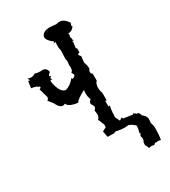

<svg xmlns="http://www.w3.org/2000/svg" viewBox="-180 -674 804 908"><g transform="rotate(-30 222.0 -220.5)"><path d="M211.4 -32.2 232.4 -43Q233.4 -48.8 233.4 -53.7Q233.4 -62 229.5 -64.9Q226.1 -80.1 218.8 -91.3Q229.5 -100.6 229.5 -117.7L226.6 -137.7Q236.8 -148.4 236.8 -155.3Q232.9 -156.7 232.9 -160.2Q232.9 -161.1 233.4 -162.6Q233.9 -163.6 233.9 -164.1Q233.9 -166 231.9 -166Q231 -166 229.5 -165.5L226.1 -175.8Q226.1 -186.5 236.8 -192.9Q230 -212.4 230 -228L231.4 -247.1Q184.6 -223.1 178.2 -208.5Q129.4 -214.4 121.1 -236.3Q114.3 -232.4 108.9 -232.4Q91.3 -232.4 76.2 -264.6L56.6 -289.6Q65.4 -295.9 65.4 -304.7L51.3 -354.5Q60.1 -357.9 60.1 -360.4Q60.1 -361.3 59.6 -361.8L60.1 -366.7L54.7 -365.7Q49.8 -375 19 -379.4L24.4 -416L33.7 -414.1L27.8 -427.7Q38.6 -423.3 44.4 -423.3Q57.1 -423.3 68.4 -430.7Q84.5 -426.3 98.6 -426.3Q103.5 -427.2 107.4 -427.2Q130.4 -427.2 134.8 -402.3Q121.6 -391.1 121.6 -385.3L130.9 -383.3Q122.6 -377.9 122.6 -372.6Q122.6 -368.7 126.5 -364.7L118.2 -365.7L115.7 -363.3Q118.2 -338.9 128.4 -315.9Q138.7 -293 157.7 -289.6Q185.5 -297.4 209 -326.2Q209 -319.8 212.9 -319.8Q218.3 -319.8 229 -330.6L221.2 -348.1L224.1 -352.1Q224.6 -351.6 225.1 -351.6Q230 -351.6 231 -377.9Q229.5 -378.4 229.5 -382.8Q229.5 -386.7 231 -394Q231.9 -399.4 231.9 -403.8Q231.9 -411.1 229 -415.5L231 -465.8Q227.5 -473.1 227.5 -486.3Q227.5 -499.5 229 -510.7L216.3 -509.3L225.1 -515.6Q193.4 -538.6 193.4 -556.6Q193.4 -566.9 204.6 -575.9Q215.8 -585 241.2 -585L274.9 -582Q282.7 -585 291.5 -585Q316.4 -585 336.4 -554.2L331.5 -540L335.9 -536.6Q323.7 -515.6 300.8 -515.6Q302.7 -511.7 302.7 -507.8Q302.7 -504.4 301.8 -501.5Q300.3 -498 300.3 -496.1Q300.3 -493.2 302.7 -491.7Q302.7 -477.5 307.1 -474.6Q306.2 -474.1 304.7 -474.1Q300.8 -474.1 296.9 -478L301.3 -470.2L296.9 -436L302.2 -435.5L301.8 -410.6Q292 -410.6 292 -405.8Q292 -400.9 300.8 -392.1L296.9 -359.4L302.7 -340.8L304.7 -322.8Q298.3 -314 298.3 -306.6Q298.3 -295.9 306.2 -293.9V-259.3Q306.2 -252.4 300.8 -249.5Q294.4 -237.3 294.4 -220.7Q294.4 -206.5 300.3 -192.9V-151.4H293V-121.6L300.8 -122.6Q298.3 -111.3 296.9 -99.6Q295.4 -87.9 295.4 -75.2V-67.9Q293.5 -67.4 293.5 -65.4Q293.5 -62.5 296.9 -56.6L306.6 -36.6L321.3 -45.9L324.2 -38.1L374.5 -30.3Q374.5 -34.2 377.4 -34.2Q381.3 -34.2 391.6 -25.4Q407.2 -24.9 408.2 -6.8Q425.8 4.4 429.2 22.5L427.7 45.9Q433.6 63 433.6 80.1Q433.6 114.3 428.7 139.6Q418.9 137.2 412.6 137.2Q407.7 137.2 404.3 138.7Q400.4 137.2 397.9 137.2Q395.5 137.2 395.5 139.2Q395 143.1 387.2 144Q382.3 142.1 376 142.1Q368.7 142.1 360.4 144.5Q358.4 131.3 351.1 124L352.1 108.4Q357.9 100.1 357.9 91.3Q357.9 83.5 354 75.2L360.4 65.9L357.4 58.1L361.8 42L363.3 22.5L348.1 10.3L332.5 2Q321.3 3.4 310.1 3.4Q287.1 3.4 263.2 -2.9Q253.4 2 247.6 2Q244.6 2 242.7 1H217.8Z"/></g></svg>

Font: Truetypewriter PolyglOTT
Style: Regular
Weight: 400
Designer: Sergey Beatoff a.k.a. Sam_T
Version: Version 3.76